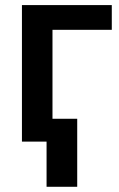

<svg xmlns="http://www.w3.org/2000/svg" viewBox="-20 -548 459 743"><path d="M412.6 -528.3H64.9V0H160.2V174.8H278.8V-88.4H183.1V-432.6H412.6Z"/></svg>

Font: Roboto Medium
Style: Regular
Weight: 500
Designer: Google
Version: Version 2.137; 2017